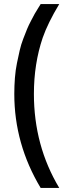

<svg xmlns="http://www.w3.org/2000/svg" viewBox="-20 -720 330 940"><path d="M179 200Q50 -15 50 -260Q50 -300 53 -338.5Q56 -377 63 -411Q70 -445 76.5 -473.5Q83 -502 94 -530.5Q105 -559 112.5 -577.5Q120 -596 132.5 -619.5Q145 -643 150 -652.5Q155 -662 167 -680.5Q179 -699 179 -700H270Q214 -607 189 -535Q146 -408 146 -260Q146 -7 270 200Z"/></svg>

Font: Fivo Sans Med
Style: Regular
Weight: 450
Designer: Alexander Slobzheninov
Foundry: Alexander Slobzheninov
Version: 1.0